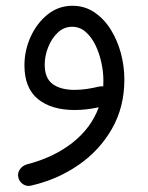

<svg xmlns="http://www.w3.org/2000/svg" viewBox="-20 -357 503 652"><path d="M226.1 -337.4Q267.1 -337.4 299.8 -315.7Q332.5 -293.9 355.5 -257.6Q378.4 -221.2 390.4 -176.8Q402.3 -132.3 402.3 -86.4Q402.3 6.8 359.9 80.8Q317.4 154.8 245.4 204.1Q173.3 253.4 85 273.4Q70.3 276.9 57.6 268.1Q44.9 259.3 42 244.6Q39.1 229.5 48.1 217.3Q57.1 205.1 71.3 201.2Q162.6 177.7 226.1 127.7Q289.6 77.6 315.4 7.3Q272.9 16.6 233.9 16.6Q154.3 16.6 108.6 -20.8Q63 -58.1 63 -135.3Q63 -185.5 84 -231.9Q105 -278.3 141.8 -307.9Q178.7 -337.4 226.1 -337.4ZM131.8 -137.7Q131.8 -91.3 158.9 -71.5Q186 -51.8 233.4 -51.8Q253.9 -51.8 274.9 -54.9Q295.9 -58.1 316.4 -63Q323.2 -64.9 330.6 -63.5Q331.1 -73.7 331.1 -84Q331.1 -112.8 324.2 -144.5Q317.4 -176.3 304 -203.9Q290.5 -231.4 270.8 -248.8Q251 -266.1 224.6 -266.1Q197.3 -266.1 176.3 -246.3Q155.3 -226.6 143.6 -196.8Q131.8 -167 131.8 -137.7Z"/></svg>

Font: Mikhak-FD Regular
Style: FD-Regular
Weight: 400
Designer: Amin Abedi
Version: Version 3.2